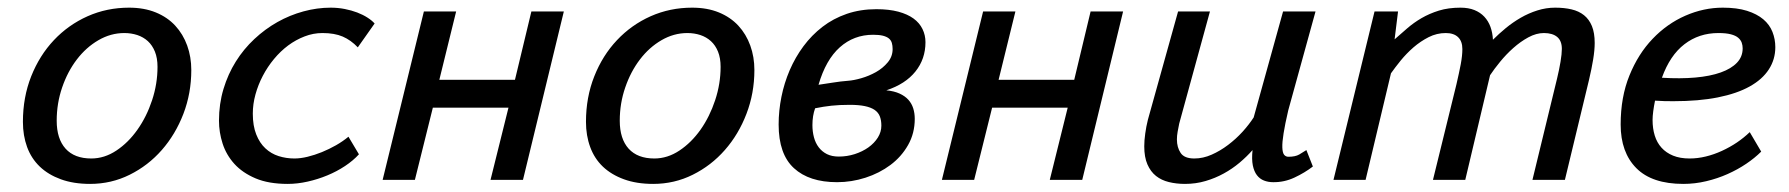

<svg xmlns="http://www.w3.org/2000/svg" viewBox="-20 -460 4576 491"><path d="M38.6 0ZM38.6 -148.4Q38.6 -211.4 59.8 -264.9Q81.1 -318.4 117.9 -357.4Q154.8 -396.5 204.1 -418.5Q253.4 -440.4 310.1 -440.4Q348.6 -440.4 378.4 -428.2Q408.2 -416 428.2 -394.3Q448.2 -372.6 458.7 -343.5Q469.2 -314.5 469.2 -280.8Q469.2 -221.7 449 -168.9Q428.7 -116.2 393.8 -76.4Q358.9 -36.6 311.8 -13.2Q264.6 10.3 210.4 10.3Q168 10.3 135.7 -1.5Q103.5 -13.2 81.8 -33.9Q60.1 -54.7 49.3 -84Q38.6 -113.3 38.6 -148.4ZM125 -151.4Q125 -105 147.7 -79.8Q170.4 -54.7 213.4 -54.7Q247.1 -54.7 277.6 -75Q308.1 -95.2 331.5 -128.4Q355 -161.6 368.9 -203.6Q382.8 -245.6 382.8 -289.1Q382.8 -311.5 376.2 -327.9Q369.6 -344.2 358.2 -354.7Q346.7 -365.2 331.1 -370.4Q315.4 -375.5 297.9 -375.5Q263.2 -375.5 231.7 -357.2Q200.2 -338.9 176.5 -307.9Q152.8 -276.9 138.9 -236.3Q125 -195.8 125 -151.4Z M540 0ZM897.9 -65.4Q883.3 -49.3 862.3 -35.4Q841.3 -21.5 817.1 -11.5Q793 -1.5 766.8 4.4Q740.7 10.3 715.8 10.3Q667 10.3 633.5 -3.9Q600.1 -18.1 579.3 -41Q558.6 -64 549.3 -92.8Q540 -121.6 540 -151.4Q540 -194.3 551.5 -232.4Q563 -270.5 583 -302.5Q603 -334.5 630.4 -360.1Q657.7 -385.7 689.5 -403.6Q721.2 -421.4 756.1 -430.9Q791 -440.4 825.7 -440.4Q844.2 -440.4 861.6 -437Q878.9 -433.6 893.6 -428Q908.2 -422.4 919.7 -415Q931.2 -407.7 938 -399.9L895 -338.9Q877.4 -357.4 856.4 -366.5Q835.4 -375.5 804.7 -375.5Q781.2 -375.5 759 -366.9Q736.8 -358.4 717 -343.8Q697.3 -329.1 680.7 -309.1Q664.1 -289.1 652.1 -266.1Q640.1 -243.2 633.3 -218.5Q626.5 -193.8 626.5 -169.4Q626.5 -138.2 635.3 -116.2Q644 -94.2 658.7 -80.6Q673.3 -66.9 692.6 -60.8Q711.9 -54.7 732.9 -54.7Q748.5 -54.7 766.6 -59.1Q784.7 -63.5 803.2 -71Q821.8 -78.6 839.4 -88.6Q856.9 -98.6 871.1 -110.4Z M1280.3 -184.6H1086.9L1041 0H958.5L1064 -430.7H1146.5L1103.5 -255.9H1296.9L1338.9 -430.7H1421.9L1317.4 0H1234.4Z M1478.5 0ZM1478.5 -148.4Q1478.5 -211.4 1499.8 -264.9Q1521 -318.4 1557.9 -357.4Q1594.7 -396.5 1644 -418.5Q1693.4 -440.4 1750 -440.4Q1788.6 -440.4 1818.4 -428.2Q1848.1 -416 1868.2 -394.3Q1888.2 -372.6 1898.7 -343.5Q1909.2 -314.5 1909.2 -280.8Q1909.2 -221.7 1888.9 -168.9Q1868.7 -116.2 1833.7 -76.4Q1798.8 -36.6 1751.7 -13.2Q1704.6 10.3 1650.4 10.3Q1607.9 10.3 1575.7 -1.5Q1543.5 -13.2 1521.7 -33.9Q1500 -54.7 1489.3 -84Q1478.5 -113.3 1478.5 -148.4ZM1564.9 -151.4Q1564.9 -105 1587.6 -79.8Q1610.4 -54.7 1653.3 -54.7Q1687 -54.7 1717.5 -75Q1748 -95.2 1771.5 -128.4Q1794.9 -161.6 1808.8 -203.6Q1822.8 -245.6 1822.8 -289.1Q1822.8 -311.5 1816.2 -327.9Q1809.6 -344.2 1798.1 -354.7Q1786.6 -365.2 1771 -370.4Q1755.4 -375.5 1737.8 -375.5Q1703.1 -375.5 1671.6 -357.2Q1640.1 -338.9 1616.5 -307.9Q1592.8 -276.9 1578.9 -236.3Q1564.9 -195.8 1564.9 -151.4Z M2221.2 -436.5Q2253.4 -436.5 2277.1 -430.2Q2300.8 -423.8 2316.2 -412.6Q2331.5 -401.4 2339.1 -385.7Q2346.7 -370.1 2346.7 -352.1Q2346.7 -309.1 2321 -277.1Q2295.4 -245.1 2246.6 -229Q2266.6 -227.1 2280.5 -220.7Q2294.4 -214.4 2303 -204.8Q2311.5 -195.3 2315.4 -182.9Q2319.3 -170.4 2319.3 -156.2Q2319.3 -119.1 2302.2 -89.1Q2285.2 -59.1 2257.1 -38.1Q2229 -17.1 2193.4 -5.6Q2157.7 5.9 2120.6 5.9Q2049.3 5.9 2010.3 -30Q1971.2 -65.9 1971.2 -141.6Q1971.2 -176.8 1978.3 -212.2Q1985.4 -247.6 1999.5 -280.5Q2013.7 -313.5 2034.7 -341.8Q2055.7 -370.1 2083.3 -391.4Q2110.8 -412.6 2145.5 -424.6Q2180.2 -436.5 2221.2 -436.5ZM2064.5 -183.1Q2057.6 -164.1 2057.6 -140.1Q2057.6 -123.5 2061.5 -108.9Q2065.4 -94.2 2073.7 -83.3Q2082 -72.3 2094.7 -65.9Q2107.4 -59.6 2125 -59.6Q2146 -59.6 2165.8 -65.9Q2185.5 -72.3 2200.7 -83Q2215.8 -93.8 2224.9 -108.2Q2233.9 -122.6 2233.9 -138.7Q2233.9 -152.3 2230 -162.4Q2226.1 -172.4 2216.6 -179Q2207 -185.5 2191.4 -188.7Q2175.8 -191.9 2152.8 -191.9Q2126.5 -191.9 2106.2 -189.7Q2085.9 -187.5 2064.5 -183.1ZM2148.4 -253.4Q2163.1 -254.4 2182.6 -260Q2202.1 -265.6 2220 -275.6Q2237.8 -285.6 2250.2 -300.5Q2262.7 -315.4 2262.7 -334.5Q2262.7 -343.3 2260.7 -350.1Q2258.8 -356.9 2253.2 -361.6Q2247.6 -366.2 2237.8 -368.7Q2228 -371.1 2212.9 -371.1Q2163.6 -371.1 2127.7 -339.1Q2091.8 -307.1 2073.2 -243.2Q2090.3 -245.6 2110.1 -248.8Q2129.9 -252 2148.4 -253.4Z M2710.4 -184.6H2517.1L2471.2 0H2388.7L2494.1 -430.7H2576.7L2533.7 -255.9H2727.1L2769 -430.7H2852.1L2747.6 0H2664.6Z M2906.2 0ZM3274.4 -177.7Q3266.1 -142.1 3262.5 -119.1Q3258.8 -96.2 3259.3 -82.8Q3259.8 -69.3 3263.9 -64.2Q3268.1 -59.1 3274.9 -59.1Q3292.5 -59.1 3302.5 -64.9Q3312.5 -70.8 3320.8 -76.2L3337.4 -34.2Q3316.4 -18.1 3290.3 -5.9Q3264.2 6.3 3235.8 5.9Q3223.1 5.9 3212.4 1.7Q3201.7 -2.4 3194.3 -12Q3187 -21.5 3183.8 -37.1Q3180.7 -52.7 3183.1 -76.2Q3168.5 -59.6 3149.9 -43.9Q3131.3 -28.3 3109.6 -16.4Q3087.9 -4.4 3063 2.9Q3038.1 10.3 3010.3 10.3Q2988.3 10.3 2969.2 5.6Q2950.2 1 2936.3 -10Q2922.4 -21 2914.3 -39.6Q2906.2 -58.1 2906.2 -85.9Q2906.2 -100.6 2908.7 -118.4Q2911.1 -136.2 2915.5 -153.8L2992.7 -430.7H3074.2L2995.6 -144Q2993.2 -132.8 2991.5 -122.8Q2989.7 -112.8 2989.7 -103.5Q2989.7 -83 2999.3 -68.8Q3008.8 -54.7 3034.2 -54.7Q3056.6 -54.7 3078.6 -64.5Q3100.6 -74.2 3120.6 -89.4Q3140.6 -104.5 3157.5 -123Q3174.3 -141.6 3186 -159.7L3261.2 -430.7H3344.2Z M3390.1 0ZM3644.5 0 3704.6 -244.6Q3711.4 -273.9 3715.6 -295.9Q3719.7 -317.9 3719.7 -334.5Q3719.7 -354.5 3708.7 -365Q3697.8 -375.5 3677.2 -375.5Q3654.3 -375.5 3633.5 -365Q3612.8 -354.5 3594.7 -338.9Q3576.7 -323.2 3562 -305.2Q3547.4 -287.1 3537.1 -272.5L3472.2 0H3390.1L3495.1 -430.7H3555.2L3546.4 -359.4Q3562 -373 3578.6 -387.5Q3595.2 -401.9 3615.2 -413.6Q3635.3 -425.3 3659.7 -432.9Q3684.1 -440.4 3714.8 -440.4Q3735.4 -440.4 3750.5 -434.3Q3765.6 -428.2 3775.9 -417.2Q3786.1 -406.2 3791.5 -391.4Q3796.9 -376.5 3797.9 -358.4Q3813 -373.5 3830.8 -388.2Q3848.6 -402.8 3868.9 -414.6Q3889.2 -426.3 3911.4 -433.3Q3933.6 -440.4 3957 -440.4Q3980.5 -440.4 3999 -436Q4017.6 -431.6 4030.8 -421.1Q4043.9 -410.6 4051 -393.3Q4058.1 -376 4058.1 -350.1Q4058.1 -332 4054.2 -308.1Q4050.3 -284.2 4043.5 -255.4L3981.9 0H3898.9L3961.9 -259.3Q3967.3 -281.7 3970.7 -302Q3974.1 -322.3 3974.1 -335Q3974.1 -355.5 3962.2 -365.5Q3950.2 -375.5 3928.2 -375.5Q3908.7 -375.5 3888.4 -364.5Q3868.2 -353.5 3849.9 -337.2Q3831.5 -320.8 3816.2 -302Q3800.8 -283.2 3790.5 -267.6L3727.1 0Z M4124.5 0ZM4483.9 -72.3Q4467.8 -56.2 4445.8 -41.3Q4423.8 -26.4 4397.9 -14.9Q4372.1 -3.4 4343.3 3.4Q4314.5 10.3 4284.7 10.3Q4204.6 10.3 4164.6 -30Q4124.5 -70.3 4124.5 -141.6Q4124.5 -211.9 4147 -267.1Q4169.4 -322.3 4206.3 -360.8Q4243.2 -399.4 4290 -419.9Q4336.9 -440.4 4385.7 -440.4Q4421.9 -440.4 4447.5 -432.4Q4473.1 -424.3 4489.3 -410.6Q4505.4 -397 4512.7 -378.4Q4520 -359.9 4520 -339.4Q4520 -308.1 4503.4 -282.5Q4486.8 -256.8 4454.3 -238.8Q4421.9 -220.7 4373 -210.9Q4324.2 -201.2 4259.8 -201.2Q4248.5 -201.2 4237.1 -201.4Q4225.6 -201.7 4212.4 -202.6Q4209.5 -188.5 4207.8 -175.5Q4206.1 -162.6 4206.1 -153.3Q4206.1 -131.3 4211.7 -113.3Q4217.3 -95.2 4229 -82.3Q4240.7 -69.3 4258.5 -62Q4276.4 -54.7 4300.8 -54.7Q4321.3 -54.7 4342.3 -59.8Q4363.3 -64.9 4383.5 -74.2Q4403.8 -83.5 4421.9 -95.7Q4439.9 -107.9 4454.6 -122.1ZM4374.5 -375.5Q4324.7 -375.5 4287.6 -346.9Q4250.5 -318.4 4230 -261.2Q4277.3 -258.3 4315.4 -261.7Q4353.5 -265.1 4380.4 -274.7Q4407.2 -284.2 4421.9 -299.6Q4436.5 -314.9 4436.5 -336.4Q4436.5 -343.8 4434.1 -350.8Q4431.6 -357.9 4425 -363.5Q4418.5 -369.1 4406.2 -372.3Q4394 -375.5 4374.5 -375.5Z"/></svg>

Font: PT Astra Sans
Style: Italic
Weight: 400
Italic angle: -16°
Designer: A.Korolkova, I. Chaeva
Foundry: ParaType Ltd
Version: Version 1.001; ttfautohint (v1.6)